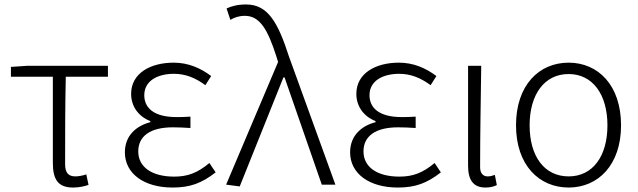

<svg xmlns="http://www.w3.org/2000/svg" viewBox="-20 -828 2861 861"><path d="M308 13C335 13 361 7 377 1L367 -46C352 -41 334 -37 318 -37C286 -37 272 -54 272 -92C272 -220 272 -350 275 -484H464V-533H103L29 -528V-484H217V-98C217 -22 241 13 308 13Z M754 13C832 13 884 -6 947 -55L919 -97C865 -52 821 -36 761 -36C661 -36 600 -79 600 -149C600 -217 653 -257 755 -257C780 -257 803 -256 834 -254V-305C807 -303 791 -303 771 -303C669 -303 627 -345 627 -401C627 -466 687 -497 760 -497C812 -497 856 -479 901 -446L927 -487C879 -523 824 -547 759 -547C655 -547 568 -500 568 -407C568 -354 598 -307 654 -285V-280C595 -265 540 -223 540 -145C540 -50 625 13 754 13Z M1055 8 1251 -481H1256L1423 0H1484L1276 -574C1227 -726 1182 -808 1084 -808C1045 -808 1017 -800 996 -790L1013 -739C1030 -749 1051 -757 1078 -757C1146 -757 1181 -694 1219 -576L1227 -550L994 0Z M1764 13C1842 13 1894 -6 1957 -55L1929 -97C1875 -52 1831 -36 1771 -36C1671 -36 1610 -79 1610 -149C1610 -217 1663 -257 1765 -257C1790 -257 1813 -256 1844 -254V-305C1817 -303 1801 -303 1781 -303C1679 -303 1637 -345 1637 -401C1637 -466 1697 -497 1770 -497C1822 -497 1866 -479 1911 -446L1937 -487C1889 -523 1834 -547 1769 -547C1665 -547 1578 -500 1578 -407C1578 -354 1608 -307 1664 -285V-280C1605 -265 1550 -223 1550 -145C1550 -50 1635 13 1764 13Z M2157 13C2180 13 2196 8 2208 2L2199 -44C2186 -39 2177 -37 2167 -37C2147 -37 2133 -50 2133 -78C2133 -225 2136 -379 2138 -533H2079V-85C2079 -19 2104 13 2157 13Z M2530 13C2662 13 2765 -88 2765 -266C2765 -446 2662 -547 2530 -547C2397 -547 2294 -446 2294 -266C2294 -88 2397 13 2530 13ZM2530 -37C2421 -37 2355 -127 2355 -266C2355 -404 2421 -496 2530 -496C2638 -496 2704 -404 2704 -266C2704 -127 2638 -37 2530 -37Z"/></svg>

Font: Noto Sans Japanese Light
Style: Regular
Weight: 300
Designer: Ryoko NISHIZUKA (kana & ideographs); Paul D. Hunt (Latin, Greek & Cyrillic); Wenlong ZHANG (bopomofo); Sandoll Communica
Foundry: Adobe Systems Incorporated
Version: Version 1.000;PS 1;hotconv 1.0.78;makeotf.lib2.5.61930